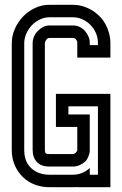

<svg xmlns="http://www.w3.org/2000/svg" viewBox="-20 -780 509 800"><path d="M440 0H302V-1Q297 0 293 0Q289 0 284 0H186Q153 0 124.5 -11Q96 -22 75 -42.5Q54 -63 41.5 -91.5Q29 -120 29 -155V-600Q29 -630 41.5 -659Q54 -688 75.5 -710.5Q97 -733 125.5 -746.5Q154 -760 186 -760H284Q314 -760 342 -748Q370 -736 391 -716Q414 -695 427 -663.5Q440 -632 440 -602V-540H302V-602Q302 -609 297 -615.5Q292 -622 284 -622H186Q178 -622 172.5 -614Q167 -606 167 -600V-155Q167 -145 170.5 -141.5Q174 -138 186 -138H284Q289 -138 294.5 -143Q300 -148 302 -153V-251H213V-389H440ZM388 -337H265V-303H354V-148Q352 -136 347 -124.5Q342 -113 334 -106Q324 -97 311 -91.5Q298 -86 284 -86H186Q151 -86 133.5 -105Q116 -124 116 -155V-600Q116 -614 121.5 -627Q127 -640 137 -650.5Q147 -661 159.5 -667.5Q172 -674 186 -674H284Q299 -674 311.5 -668Q324 -662 333.5 -651.5Q343 -641 348.5 -628Q354 -615 354 -602V-592H388V-602Q388 -623 379.5 -642.5Q371 -662 356.5 -676.5Q342 -691 323.5 -699.5Q305 -708 284 -708H186Q165 -708 145.5 -698.5Q126 -689 112 -674Q98 -659 89.5 -639.5Q81 -620 81 -600V-155Q81 -106 110.5 -79Q140 -52 186 -52H284Q304 -52 322 -59.5Q340 -67 354 -80V-52H388Z"/></svg>

Font: Aurach Bi
Style: Regular
Weight: 400
Designer: Peter Wiegel
Foundry: Peter Wiegel
Version: Version 1.002